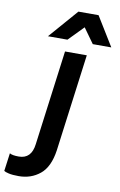

<svg xmlns="http://www.w3.org/2000/svg" viewBox="-125 -1091 729 1164"><g transform="rotate(10 239.5 -509.5)"><path d="M490 -853ZM494 -853H380L314 -945L224 -853H104L260 -1032H384ZM76 13Q37 13 14 7.5Q-9 2 -15 -3L0 -114Q16 -104 56 -104Q134 -104 145 -196L222 -780H356L277 -181Q262 -77 207 -32Q152 13 76 13Z"/></g></svg>

Font: Tanohe Sans SemiBold
Style: Italic
Weight: 600
Designer: Village Type and Design LLC & Cristiano Sobral
Foundry: Cooper Hewitt Smithsonian Design Museum
Version: Version 1.00;September 29, 2021;FontCreator 13.0.0.2655 64-b